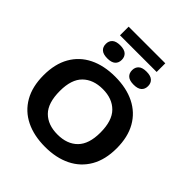

<svg xmlns="http://www.w3.org/2000/svg" viewBox="-287 -1274 1467 1467"><g transform="rotate(45 446.0 -541.0)"><path d="M446.5 9.5Q325.5 9.5 236.8 -34.2Q148 -78 99.5 -162.8Q51 -247.5 51 -370Q51 -492.5 99.5 -577.2Q148 -662 236.8 -705.8Q325.5 -749.5 446.5 -749.5Q567.5 -749.5 656.2 -705.5Q745 -661.5 793.2 -576.8Q841.5 -492 841.5 -370Q841.5 -248 792.8 -163.2Q744 -78.5 655.2 -34.5Q566.5 9.5 446.5 9.5ZM446.5 -124.5Q550.5 -124.5 609.5 -184Q668.5 -243.5 668.5 -366.5Q668.5 -495 608.8 -555.2Q549 -615.5 446.5 -615.5Q344 -615.5 284 -556.8Q224 -498 224 -373.5Q224 -243.5 283.2 -184Q342.5 -124.5 446.5 -124.5ZM588.5 -805Q544 -805 523 -823.8Q502 -842.5 502 -875.5Q502 -908 523 -927Q544 -946 588.5 -946Q633 -946 654 -927Q675 -908 675 -875.5Q675 -842.5 654 -823.8Q633 -805 588.5 -805ZM304.5 -805Q260 -805 239 -823.8Q218 -842.5 218 -875.5Q218 -908 239 -927Q260 -946 304.5 -946Q349 -946 370 -927Q391 -908 391 -875.5Q391 -842.5 370 -823.8Q349 -805 304.5 -805ZM248.5 -998.5V-1092H644.5V-998.5Z"/></g></svg>

Font: Encode Sans Expanded
Style: Bold
Weight: 700
Width: 7
Designer: Multiple Designers
Foundry: Impallari Type
Version: Version 3.000; ttfautohint (v1.8.3) -l 8 -r 50 -G 200 -x 14 